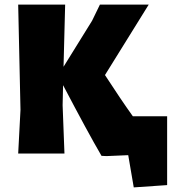

<svg xmlns="http://www.w3.org/2000/svg" viewBox="-20 -667 759 834"><path d="M59 0H260L252 -210L254 -297C325 -162 380 -60 421 10L443 11L537 7L561 147L706 137V-162H557C521 -212 481 -272 436 -341L626 -647H414L380 -577L256 -377L263 -647H59L69 -190Z"/></svg>

Font: Luna Sans Black
Style: Regular
Weight: 900
Designer: Juan Pablo del Peral
Foundry: Huerta Tipografica
Version: Version 2.001; ttfautohint (v1.5)